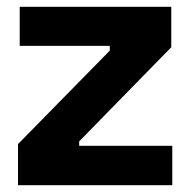

<svg xmlns="http://www.w3.org/2000/svg" viewBox="-20 -545 560 565"><path d="M33 0V-121L303 -396V-410H38V-525H484V-406L213 -129V-116H487V0Z"/></svg>

Font: Bricolage Grotesque 48pt Condensed ExtraBold
Style: Bold
Weight: 700
Version: Version 1.000;gftools[0.9.30]